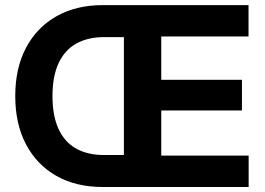

<svg xmlns="http://www.w3.org/2000/svg" viewBox="-20 -748 1061 768"><path d="M390.6 0Q284.2 0 205.6 -44.4Q127 -88.9 84 -170.7Q41 -252.4 41 -363.8Q41 -475.6 84.2 -557.1Q127.4 -638.7 206.1 -683.1Q284.7 -727.5 390.6 -727.5H557.6V-599.6H397.5Q331.5 -599.6 285.2 -573.7Q238.8 -547.9 214.4 -495.4Q189.9 -442.9 189.9 -363.8Q189.9 -284.7 214.1 -232.2Q238.3 -179.7 284.4 -153.8Q330.6 -127.9 396 -127.9H555.2V0ZM475.6 0V-727.5H974.1V-602.1H625V-428.7H947.8V-306.2H625V-125.5H974.6V0Z"/></svg>

Font: Inter 20pt
Style: Bold
Weight: 700
Version: Version 4.001;git-66647c0bb